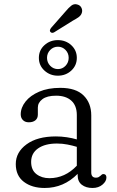

<svg xmlns="http://www.w3.org/2000/svg" viewBox="-20 -900 566 931"><path d="M56.5 -104.5Q56.5 -162 108.8 -200.2Q161 -238.5 251 -238.5Q277.5 -238.5 304 -234.5Q330.5 -230.5 352.5 -224V-342Q352.5 -388 325.8 -412Q299 -436 252 -436Q208 -436 185.8 -419.2Q163.5 -402.5 163.5 -378.5V-344.5Q163.5 -326.5 151.8 -316.8Q140 -307 119.5 -307Q101.5 -307 91 -317.8Q80.5 -328.5 80.5 -345.5Q80.5 -378 103.8 -407.5Q127 -437 170 -455.5Q213 -474 272.5 -474Q348 -474 385.2 -437.2Q422.5 -400.5 422.5 -340.5V-64Q422.5 -38.5 445 -38.5Q453 -38.5 457.8 -41Q462.5 -43.5 466.5 -47Q470 -50 473.2 -53Q476.5 -56 481 -56Q496 -56 496 -39Q496 -21 477 -4.8Q458 11.5 428.5 11.5Q397 11.5 376.8 -4Q356.5 -19.5 356.5 -51V-57Q289 11.5 196.5 11.5Q135 11.5 95.8 -18.2Q56.5 -48 56.5 -104.5ZM131 -115Q131 -75.5 156.5 -55.8Q182 -36 219.5 -36Q295 -36 352.5 -96.5V-188Q331 -194.5 307 -199.2Q283 -204 256 -204Q198.5 -204 164.8 -180.5Q131 -157 131 -115ZM296.5 -843Q313 -863 326.5 -873.2Q340 -883.5 357 -877.5Q369.5 -873.5 375 -862Q380.5 -850.5 377 -838.5Q373.5 -826 362 -817.5Q350.5 -809 333.5 -800L242 -743Q231 -737.5 224 -745.5Q220.5 -750 222.5 -755.2Q224.5 -760.5 228 -765ZM260.5 -533Q222.5 -533 195.5 -557.8Q168.5 -582.5 168.5 -619.5Q168.5 -656.5 195.5 -681Q222.5 -705.5 260.5 -705.5Q299 -705.5 325.8 -680.8Q352.5 -656 352.5 -619.5Q352.5 -582.5 325.8 -557.8Q299 -533 260.5 -533ZM261 -673.5Q239 -673.5 223.5 -657.8Q208 -642 208 -619.5Q208 -597 223.5 -581Q239 -565 261 -565Q282.5 -565 297.8 -581Q313 -597 313 -619.5Q313 -642 297.8 -657.8Q282.5 -673.5 261 -673.5Z"/></svg>

Font: Fraunces 9pt SuperSoft Light
Style: Regular
Weight: 300
Version: Version 1.000;[b76b70a41]